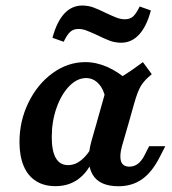

<svg xmlns="http://www.w3.org/2000/svg" viewBox="-20 -648 608 680"><path d="M49 -145.3Q49 -219.7 80.9 -284.9Q112.8 -350.2 166.4 -389.1Q220.1 -428 282 -428Q321.1 -428 360.1 -410.8Q399.2 -393.7 436.6 -360.2L353.9 -297.4Q348 -331.1 329.4 -351.3Q310.8 -371.5 284.9 -371.5Q252.9 -371.5 224.9 -342.5Q196.9 -313.6 180.1 -265.7Q163.3 -217.8 163.3 -162.6Q163.3 -112.9 177.8 -88.1Q192.2 -63.2 221.1 -63.2Q246.1 -63.2 268.2 -81.1Q290.4 -99.1 310.3 -134.8L322.6 -113.1Q300.9 -50.1 264.7 -19.4Q228.6 11.3 176.6 11.3Q135.8 11.3 107.3 -6.9Q78.7 -25 63.9 -60.1Q49 -95.2 49 -145.3ZM486.1 -428 517.5 -385.2Q490.9 -363.4 479.2 -344.1Q467.5 -324.7 455.8 -283.6L434.5 -208.2H321L360.8 -349.5Q393.9 -365.4 421.8 -383.1Q449.8 -400.8 486.1 -428ZM438.1 -57.8Q455.1 -57.8 468.3 -67.8Q481.6 -77.8 492 -98.3L508.3 -130.3H565.5L544.8 -90Q517.5 -37 482.3 -12.7Q447.2 11.6 399.8 11.6Q331.4 11.6 307.5 -30.6Q283.6 -72.8 303.4 -146.7L321 -208.2H434.5L411.8 -129.7Q402.5 -95.5 408.8 -76.6Q415.1 -57.8 438.1 -57.8ZM323.7 -523.9Q298.5 -535.4 285 -540.4Q271.5 -545.4 257.6 -545.4Q240.7 -545.4 229.5 -535.9Q218.2 -526.3 205.5 -500.1L165.9 -514.1Q180.7 -570.2 207.3 -599.3Q233.9 -628.4 271.4 -628.4Q292.1 -628.4 310.8 -621.6Q329.4 -614.8 355.8 -601.7Q379.5 -590.5 393.9 -585.1Q408.4 -579.7 422.6 -579.7Q439.6 -579.7 450.8 -589.2Q462 -598.8 474.7 -625L514.3 -611Q499.6 -555 472.9 -525.9Q446.3 -496.7 408.9 -496.7Q388.2 -496.7 369.1 -503.7Q350.1 -510.7 323.7 -523.9Z"/></svg>

Font: Playfair Micro SmCond SmLight
Style: Italic
Weight: 360
Width: 4
Italic angle: -15.6°
Designer: Claus Eggers Sørensen
Foundry: Claus Eggers Sørensen
Version: Version 2.203;Glyphs 3.3 (3326)